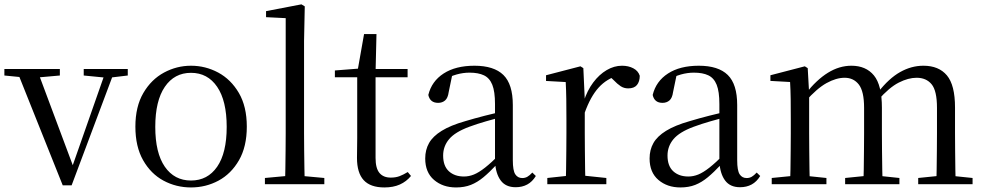

<svg xmlns="http://www.w3.org/2000/svg" viewBox="-28 -825 4409 860"><path d="M253 5.2 44.6 -516H136.9L306.1 -63.1H289.4L294.7 -75.8L449 -516H488.3L292.8 5.2ZM-8.4 -486.8V-516H240.1V-486.8L130.8 -477.1H90.2ZM347 -486.8V-516H544.3V-486.8L463.3 -477.1H446.1Z M827.5 14.6Q761.2 14.6 704.4 -15.9Q647.6 -46.5 613 -107.4Q578.4 -168.3 578.4 -257.8Q578.4 -347.6 614.1 -408.5Q649.7 -469.3 706.7 -500Q763.7 -530.6 827.5 -530.6Q892.2 -530.6 949.2 -500.1Q1006.2 -469.5 1041.9 -408.7Q1077.5 -347.8 1077.5 -257.8Q1077.5 -168 1042.4 -107.2Q1007.3 -46.3 950.5 -15.8Q893.7 14.6 827.5 14.6ZM827.5 -16.4Q902 -16.4 944.7 -78.2Q987.4 -140.1 987.4 -256.6Q987.4 -373.4 944.7 -436.1Q902 -498.8 827.5 -498.8Q753.1 -498.8 710.3 -436.1Q667.5 -373.4 667.5 -256.6Q667.5 -140.1 710.3 -78.2Q753.1 -16.4 827.5 -16.4Z M1158.6 0V-27.8L1275.5 -38.6H1307.1L1424.7 -27.8V0ZM1248.7 0Q1249.7 -31.5 1250.2 -70.8Q1250.7 -110.1 1251.2 -151.5Q1251.7 -192.9 1251.7 -228.5V-743.7L1163.7 -748.1V-775.1L1322.1 -805.5L1337.1 -796.5L1333.9 -641V-228.5Q1333.9 -192.9 1334.4 -151.5Q1334.9 -110.1 1335.5 -70.8Q1336.1 -31.5 1337.1 0Z M1612.9 -478.9V-516H1797.7V-478.9ZM1693.8 14.6Q1631.2 14.6 1601.1 -18Q1571 -50.7 1571 -117.7Q1571 -142.1 1571.5 -161.1Q1572 -180.1 1572 -207.1V-478.9H1472V-509.4L1592.6 -518.8L1573 -504.4L1602.7 -672.5H1658.3L1654.2 -500.6V-489V-117.5Q1654.2 -71.2 1671.7 -50.3Q1689.2 -29.5 1722.3 -29.5Q1744.5 -29.5 1761.5 -35.9Q1778.4 -42.3 1798.4 -54.4L1812.9 -36.8Q1792.4 -11.8 1763 1.4Q1733.6 14.6 1693.8 14.6Z M2014.7 14.6Q1955.5 14.6 1916.1 -19.1Q1876.6 -52.8 1876.6 -115.1Q1876.6 -153.9 1893.8 -184.3Q1910.9 -214.6 1950.4 -239Q1989.9 -263.5 2055.9 -282.3Q2097.8 -294.9 2143.8 -306.7Q2189.8 -318.5 2229.8 -327.7V-303.3Q2189.8 -293.3 2148.7 -281.5Q2107.6 -269.7 2073.6 -257Q2010.3 -233.6 1983.6 -201.7Q1956.9 -169.7 1956.9 -128.2Q1956.9 -81.6 1982.5 -58Q2008.2 -34.4 2050.1 -34.4Q2072.6 -34.4 2094.6 -43.3Q2116.6 -52.2 2144.7 -74.2Q2172.7 -96.3 2210.8 -134.4L2219.5 -87.1H2195.9Q2164.7 -53.7 2137.5 -31.1Q2110.2 -8.4 2081.1 3.1Q2052 14.6 2014.7 14.6ZM2281.8 13.6Q2237.1 13.6 2214.8 -16.6Q2192.5 -46.7 2189.2 -99.7V-103.3V-359Q2189.2 -415 2177.1 -445.3Q2164.9 -475.6 2139.7 -487.6Q2114.6 -499.6 2075 -499.6Q2046.3 -499.6 2017.1 -491.4Q1987.9 -483.2 1954.7 -464.7L1998.2 -491.9L1981.8 -412.7Q1978.2 -386 1965.7 -375.2Q1953.1 -364.3 1934.4 -364.3Q1898.2 -364.3 1890.5 -399.7Q1905.4 -461 1959.1 -495.8Q2012.8 -530.6 2097.2 -530.6Q2184.5 -530.6 2226.8 -489.2Q2269 -447.8 2269 -354.6V-107.7Q2269 -60.8 2280.1 -44.2Q2291.1 -27.5 2311.4 -27.5Q2324 -27.5 2334 -33.2Q2344 -38.8 2356.4 -52.1L2372.1 -36.7Q2356.2 -10.7 2333.6 1.4Q2311 13.6 2281.8 13.6Z M2423.5 0V-27.8L2533.6 -39.6H2574.9L2687.9 -27.8V0ZM2505.9 0Q2507.1 -24.4 2507.6 -65.3Q2508.1 -106.3 2508.6 -150.7Q2509.1 -195.1 2509.1 -228.5V-289.4Q2509.1 -341 2508.5 -380.9Q2507.9 -420.7 2505.9 -457.5L2417.8 -462.4V-487.9L2571.9 -528L2584.9 -519.8L2591.3 -379V-378V-228.5Q2591.3 -195.1 2591.8 -150.7Q2592.3 -106.3 2592.8 -65.3Q2593.3 -24.4 2594.3 0ZM2590.5 -318.6 2568.9 -371H2586.7Q2602.2 -419.5 2629.1 -455.5Q2656 -491.4 2689.4 -511Q2722.8 -530.6 2758 -530.6Q2786.9 -530.6 2808.7 -519.1Q2830.6 -507.7 2837.6 -485.6Q2837.4 -459.5 2825 -444.3Q2812.7 -429.1 2785.7 -429.1Q2767.2 -429.1 2752.3 -438.7Q2737.5 -448.4 2719.8 -466.9L2696.8 -488.8L2742.3 -487.2Q2690 -473 2653.4 -432.7Q2616.8 -392.5 2590.5 -318.6Z M3019.7 14.6Q2960.5 14.6 2921.1 -19.1Q2881.6 -52.8 2881.6 -115.1Q2881.6 -153.9 2898.8 -184.3Q2915.9 -214.6 2955.4 -239Q2994.9 -263.5 3060.9 -282.3Q3102.8 -294.9 3148.8 -306.7Q3194.8 -318.5 3234.8 -327.7V-303.3Q3194.8 -293.3 3153.7 -281.5Q3112.6 -269.7 3078.6 -257Q3015.3 -233.6 2988.6 -201.7Q2961.9 -169.7 2961.9 -128.2Q2961.9 -81.6 2987.5 -58Q3013.2 -34.4 3055.1 -34.4Q3077.6 -34.4 3099.6 -43.3Q3121.6 -52.2 3149.7 -74.2Q3177.7 -96.3 3215.8 -134.4L3224.5 -87.1H3200.9Q3169.7 -53.7 3142.5 -31.1Q3115.2 -8.4 3086.1 3.1Q3057 14.6 3019.7 14.6ZM3286.8 13.6Q3242.1 13.6 3219.8 -16.6Q3197.5 -46.7 3194.2 -99.7V-103.3V-359Q3194.2 -415 3182.1 -445.3Q3169.9 -475.6 3144.7 -487.6Q3119.6 -499.6 3080 -499.6Q3051.3 -499.6 3022.1 -491.4Q2992.9 -483.2 2959.7 -464.7L3003.2 -491.9L2986.8 -412.7Q2983.2 -386 2970.7 -375.2Q2958.1 -364.3 2939.4 -364.3Q2903.2 -364.3 2895.5 -399.7Q2910.4 -461 2964.1 -495.8Q3017.8 -530.6 3102.2 -530.6Q3189.5 -530.6 3231.8 -489.2Q3274 -447.8 3274 -354.6V-107.7Q3274 -60.8 3285.1 -44.2Q3296.1 -27.5 3316.4 -27.5Q3329 -27.5 3339 -33.2Q3349 -38.8 3361.4 -52.1L3377.1 -36.7Q3361.2 -10.7 3338.6 1.4Q3316 13.6 3286.8 13.6Z M3428.7 0V-27.8L3537.4 -38.6H3569.8L3673.7 -27.8V0ZM3510.9 0Q3512.1 -24.4 3512.6 -65.3Q3513.1 -106.3 3513.6 -150.7Q3514.1 -195.1 3514.1 -228.5V-290.4Q3514.1 -341 3513.6 -380.9Q3513.1 -420.7 3510.9 -457.7L3422.8 -462.6V-487.9L3576.9 -528L3589.9 -519.8L3596.3 -406.1V-403.1V-228.5Q3596.3 -195.1 3596.8 -150.7Q3597.3 -106.3 3597.8 -65.3Q3598.3 -24.4 3599.3 0ZM3757.5 0V-27.8L3864.6 -38.6H3898L4000.6 -27.8V0ZM3839.2 0Q3840.4 -24.4 3840.9 -64.8Q3841.4 -105.3 3841.9 -149.7Q3842.4 -194.1 3842.4 -228.5V-342.2Q3842.4 -416 3818.8 -446.4Q3795.2 -476.7 3755.3 -476.7Q3717.5 -476.7 3674.1 -452.8Q3630.8 -428.8 3579.4 -370.6L3570.1 -406H3581.2Q3629.5 -467.6 3680.4 -499.1Q3731.2 -530.6 3785.6 -530.6Q3850.7 -530.6 3886.5 -487.1Q3922.2 -443.5 3922.2 -342.4V-228.5Q3922.2 -194.1 3922.7 -149.7Q3923.2 -105.3 3923.8 -64.8Q3924.4 -24.4 3925.4 0ZM4084.8 0V-27.8L4190.7 -38.6H4223.9L4328.3 -27.8V0ZM4165.2 0Q4166.9 -24.4 4167.4 -64.8Q4167.9 -105.3 4168.4 -149.7Q4168.9 -194.1 4168.9 -228.5V-342.2Q4168.9 -418.5 4144.8 -447.6Q4120.7 -476.7 4077.6 -476.7Q4040.6 -476.7 3997.8 -455.1Q3955 -433.4 3904.9 -376.5L3894.4 -412.6H3905.8Q3953.7 -474 4004 -502.3Q4054.2 -530.6 4108.1 -530.6Q4177.1 -530.6 4213.4 -487.2Q4249.7 -443.9 4249.7 -343.5V-228.5Q4249.7 -194.1 4250.2 -149.7Q4250.7 -105.3 4251.2 -64.8Q4251.7 -24.4 4252.7 0Z"/></svg>

Font: Noto Serif JP
Style: Regular
Weight: 200
Designer: Ryoko NISHIZUKA 西塚涼子 (kana & ideographs); Frank Grießhammer (Latin, Greek & Cyrillic); Wenlong ZHANG 张文龙 (bopomofo); San
Foundry: Adobe
Version: Version 2.001;hotconv 1.1.0;makeotfexe 2.6.0